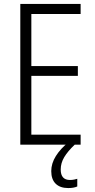

<svg xmlns="http://www.w3.org/2000/svg" viewBox="-20 -734 480 974"><path d="M389 0H83V-714H389V-663H139V-399H375V-349H139V-51H389ZM288 126Q288 179 335 179Q346 179 356 177Q366 175 372 173V212Q363 216 351.5 218Q340 220 326 220Q285 220 262.5 198Q240 176 240 134Q240 95 263.5 57.5Q287 20 326 -11L359 0Q324 33 306 63Q288 93 288 126Z"/></svg>

Font: Noto Sans Devanagari UI Condensed Light
Style: Regular
Weight: 300
Width: 3
Designer: Jelle Bosma - Monotype Design Team
Foundry: Monotype Imaging Inc.
Version: Version 2.004; ttfautohint (v1.8.4.7-5d5b)